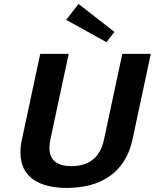

<svg xmlns="http://www.w3.org/2000/svg" viewBox="-20 -918 770 955"><path d="M309.2 -819.2 509.2 -708.3 549.2 -759.2 370.8 -898.3ZM180 -650 89.2 -225C84.2 -201.7 81.7 -180 81.7 -160C81.7 -35.8 175 16.7 313.3 16.7C474.2 16.7 603.3 -54.2 639.2 -225L730 -650H588.3L497.5 -225C476.7 -125.8 413.3 -91.7 335.8 -91.7C270.8 -91.7 225.8 -115.8 225.8 -182.5C225.8 -195 227.5 -209.2 230.8 -225L321.7 -650Z"/></svg>

Font: BoonHome
Style: Bold Oblique
Weight: 700
Italic angle: -12°
Designer: Sungsit Sawaiwan
Foundry: Sungsit Sawaiwan
Version: Version 0.2